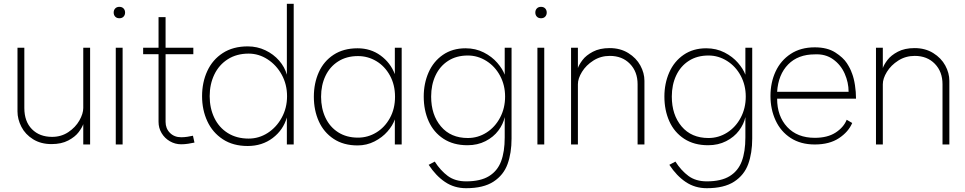

<svg xmlns="http://www.w3.org/2000/svg" viewBox="-20 -760 5076 1010"><path d="M254 -40Q302 -40 339.5 -65Q377 -90 397.5 -126Q418 -162 418 -192V-509H454V0H418V-107Q412 -89 393.5 -64.5Q375 -40 339 -21Q303 -2 251 -2Q195 -2 154 -27.5Q113 -53 92.5 -93Q72 -133 72 -174V-509H108V-192Q108 -121 148 -80.5Q188 -40 254 -40Z M625 -509V0H589V-509ZM638 -694Q638 -681 630 -672.5Q622 -664 608 -664Q594 -664 586 -672.5Q578 -681 578 -694Q578 -707 586 -715.5Q594 -724 608 -724Q622 -724 630 -715.5Q638 -707 638 -694Z M933 -1Q901 -1 873.5 -17Q846 -33 830 -60Q814 -87 814 -119V-670H851V-119Q851 -84 874 -61Q897 -38 933 -38Q949 -38 965.5 -40.5Q982 -43 995 -46L1003 -10Q989 -7 970.5 -4Q952 -1 933 -1ZM733 -509H997V-475H733Z M1490 -254Q1490 -316 1462 -367Q1434 -418 1387.5 -448Q1341 -478 1288 -478Q1225 -478 1178.5 -448.5Q1132 -419 1107.5 -368Q1083 -317 1083 -254Q1083 -191 1107.5 -140Q1132 -89 1178.5 -60Q1225 -31 1288 -31Q1342 -31 1388 -60.5Q1434 -90 1462 -141Q1490 -192 1490 -254ZM1525 0H1489V-142Q1470 -76 1414.5 -34Q1359 8 1283 8Q1206 8 1152 -27.5Q1098 -63 1070.5 -122.5Q1043 -182 1043 -254Q1043 -327 1070.5 -386.5Q1098 -446 1152 -481Q1206 -516 1283 -516Q1333 -516 1376 -495.5Q1419 -475 1448.5 -441Q1478 -407 1489 -367V-740H1525Z M2058 -251Q2058 -314 2031 -363Q2004 -412 1959.5 -438.5Q1915 -465 1863 -465Q1803 -465 1759 -437Q1715 -409 1692 -360.5Q1669 -312 1669 -251Q1669 -190 1692 -141Q1715 -92 1759 -64Q1803 -36 1863 -36Q1915 -36 1959.5 -63Q2004 -90 2031 -139Q2058 -188 2058 -251ZM2093 0H2057V-132Q2046 -100 2018.5 -68.5Q1991 -37 1950 -16Q1909 5 1861 5Q1787 5 1735 -29.5Q1683 -64 1657 -122Q1631 -180 1631 -251Q1631 -322 1657 -380Q1683 -438 1735 -472Q1787 -506 1861 -506Q1930 -506 1982 -468Q2034 -430 2057 -370V-509H2093Z M2637 -252Q2637 -312 2610.5 -361.5Q2584 -411 2538.5 -439.5Q2493 -468 2441 -468Q2381 -468 2337.5 -440Q2294 -412 2271 -363Q2248 -314 2248 -252Q2248 -156 2299.5 -95Q2351 -34 2441 -34Q2494 -34 2539 -62.5Q2584 -91 2610.5 -141Q2637 -191 2637 -252ZM2432 230Q2370 230 2321.5 197.5Q2273 165 2235 107L2267 90Q2297 137 2335.5 165.5Q2374 194 2432 194Q2508 194 2552.5 166.5Q2597 139 2616 88.5Q2635 38 2635 -37V-144Q2627 -107 2601.5 -73Q2576 -39 2534 -17.5Q2492 4 2439 4Q2365 4 2313 -30Q2261 -64 2235 -122Q2209 -180 2209 -252Q2209 -321 2234.5 -379Q2260 -437 2310 -471.5Q2360 -506 2429 -506Q2482 -506 2525 -484Q2568 -462 2596 -429.5Q2624 -397 2635 -367V-509H2671V-31Q2671 45 2650 103Q2629 161 2576 195.5Q2523 230 2432 230Z M2843 -509V0H2807V-509ZM2856 -694Q2856 -681 2848 -672.5Q2840 -664 2826 -664Q2812 -664 2804 -672.5Q2796 -681 2796 -694Q2796 -707 2804 -715.5Q2812 -724 2826 -724Q2840 -724 2848 -715.5Q2856 -707 2856 -694Z M3188 -466Q3140 -466 3101.5 -441.5Q3063 -417 3041.5 -382Q3020 -347 3020 -317V0H2984V-509H3020V-402Q3026 -420 3044.5 -444.5Q3063 -469 3099 -488Q3135 -507 3187 -507Q3243 -507 3285 -481Q3327 -455 3348.5 -415.5Q3370 -376 3370 -335V0H3334V-317Q3334 -383 3293.5 -424.5Q3253 -466 3188 -466Z M3903 -252Q3903 -312 3876.5 -361.5Q3850 -411 3804.5 -439.5Q3759 -468 3707 -468Q3647 -468 3603.5 -440Q3560 -412 3537 -363Q3514 -314 3514 -252Q3514 -156 3565.5 -95Q3617 -34 3707 -34Q3760 -34 3805 -62.5Q3850 -91 3876.5 -141Q3903 -191 3903 -252ZM3698 230Q3636 230 3587.5 197.5Q3539 165 3501 107L3533 90Q3563 137 3601.5 165.5Q3640 194 3698 194Q3774 194 3818.5 166.5Q3863 139 3882 88.5Q3901 38 3901 -37V-144Q3893 -107 3867.5 -73Q3842 -39 3800 -17.5Q3758 4 3705 4Q3631 4 3579 -30Q3527 -64 3501 -122Q3475 -180 3475 -252Q3475 -321 3500.5 -379Q3526 -437 3576 -471.5Q3626 -506 3695 -506Q3748 -506 3791 -484Q3834 -462 3862 -429.5Q3890 -397 3901 -367V-509H3937V-31Q3937 45 3916 103Q3895 161 3842 195.5Q3789 230 3698 230Z M4266 -474Q4178 -474 4126 -421Q4074 -368 4068 -277H4444Q4444 -326 4423.5 -372.5Q4403 -419 4362.5 -448Q4322 -477 4266 -474ZM4483 -241H4068Q4068 -149 4121 -92Q4174 -35 4266 -35Q4333 -35 4375.5 -62.5Q4418 -90 4434 -130L4463 -113Q4443 -66 4393 -33Q4343 0 4266 0Q4192 0 4139.5 -34Q4087 -68 4060 -126.5Q4033 -185 4033 -255Q4033 -326 4060 -384Q4087 -442 4139.5 -476.5Q4192 -511 4266 -511Q4332 -511 4374 -484Q4416 -457 4435 -427.5Q4454 -398 4461 -376L4462 -374Q4472 -348 4477.5 -312Q4483 -276 4483 -241Z M4792 -466Q4744 -466 4705.5 -441.5Q4667 -417 4645.5 -382Q4624 -347 4624 -317V0H4588V-509H4624V-402Q4630 -420 4648.5 -444.5Q4667 -469 4703 -488Q4739 -507 4791 -507Q4847 -507 4889 -481Q4931 -455 4952.5 -415.5Q4974 -376 4974 -335V0H4938V-317Q4938 -383 4897.5 -424.5Q4857 -466 4792 -466Z"/></svg>

Font: SUIT Variable
Style: Regular
Weight: 400
Designer: Sunn Youn; Korean Glyphs from Source Han Sans (Sandoll Communications; Soo-young Jang, Joo-yeon Kang)
Foundry: Sunn
Version: Version 1.150;FEAKit 1.0